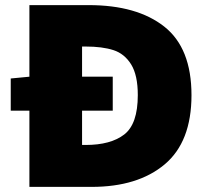

<svg xmlns="http://www.w3.org/2000/svg" viewBox="-20 -731 769 751"><path d="M22 -424 95 -431V-711H327Q516 -711 622.5 -627Q729 -543 729 -359Q729 -176 624 -88Q519 0 338 0H95V-298H22ZM519 -359Q519 -437 493 -479Q467 -521 423.5 -535Q380 -549 315 -549H301V-431H421V-298H301V-164H315Q413 -164 466 -205Q519 -246 519 -359Z"/></svg>

Font: Nebula Sans Black
Style: Regular
Weight: 900
Designer: Paul D. Hunt for Adobe (as Source Sans)
Foundry: Nebula Entertainment & Broadcasting LLC
Version: Version 1.010